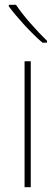

<svg xmlns="http://www.w3.org/2000/svg" viewBox="-20 -878 232 805"><path d="M109 -93H83V-621H109ZM47 -858Q71 -822 108 -780Q145 -738 177 -707V-699H158Q122 -730 82.5 -773Q43 -816 17 -851V-858Z"/></svg>

Font: Noto Sans Kannada UI SemiCondensed Thin
Style: Regular
Weight: 100
Width: 4
Designer: Jelle Bosma - Monotype Design Team
Foundry: Monotype Imaging Inc.
Version: Version 2.005; ttfautohint (v1.8.4.7-5d5b)